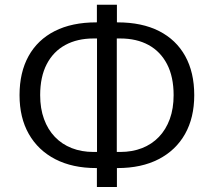

<svg xmlns="http://www.w3.org/2000/svg" viewBox="-20 -752 885 795"><path d="M381.2 22.3V-74.8L403.6 -56.1H378.7Q279.9 -56.1 208.8 -92.9Q137.7 -129.7 99.3 -197.2Q60.9 -264.7 60.9 -358Q60.9 -452.3 98.3 -519.8Q135.7 -587.3 206.8 -623.4Q277.9 -659.4 378.7 -659.4H403.6L381.2 -640.7V-732.3H464.1V-640.7L441.6 -659.4H466.5Q567.8 -659.4 638.7 -623.4Q709.5 -587.3 746.9 -519.8Q784.3 -452.3 784.3 -358Q784.3 -264.7 746.2 -197.2Q708.1 -129.7 636.9 -92.9Q565.8 -56.1 466.5 -56.1H441.6L464.1 -74.8V22.3ZM381.7 -105V-610.4L401.8 -592.7H367.3Q300.1 -592.7 250.4 -565.7Q200.7 -538.7 173.5 -486.3Q146.3 -433.9 146.3 -358Q146.3 -302.7 162.2 -259.2Q178 -215.6 207.3 -185.1Q236.5 -154.6 277.1 -138.7Q317.7 -122.8 367.3 -122.8H401.8ZM463.6 -105 443.5 -122.8H477.9Q527.5 -122.8 568.1 -138.7Q608.7 -154.6 638 -185.1Q667.2 -215.6 683.1 -259.2Q698.9 -302.7 698.9 -358Q698.9 -433.9 671.7 -486.3Q644.5 -538.7 595.1 -565.7Q545.7 -592.7 477.9 -592.7H443.5L463.6 -610.4Z"/></svg>

Font: Nunito Sans 12pt ExtraLight
Style: Regular
Weight: 200
Designer: Vernon Adams
Foundry: Vernon Adams
Version: Version 3.101;gftools[0.9.27]